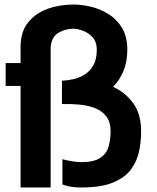

<svg xmlns="http://www.w3.org/2000/svg" viewBox="-20 -829 695 849"><path d="M71 0V-449H5V-550H71V-622Q71 -687.5 103.5 -728.8Q136 -770 189.5 -789.5Q243 -809 306 -809Q338.5 -809 379 -800Q419.5 -791 457 -768.5Q494.5 -746 518.8 -707Q543 -668 543 -608Q542.5 -554 525.2 -513.5Q508 -473 480 -445Q532 -422 568 -374Q604 -326 604 -248Q604 -206 595.5 -162.5Q587 -119 560.8 -82Q534.5 -45 481.5 -22.5Q428.5 0 339 0Q323.5 0 303 -2Q282.5 -4 256 -13V-125Q284.5 -117.5 305 -114.8Q325.5 -112 338 -112Q395.5 -112 423.5 -131Q451.5 -150 460.2 -181Q469 -212 469 -248Q469 -289.5 450.2 -314Q431.5 -338.5 400.2 -350.8Q369 -363 330.8 -366.5Q292.5 -370 254 -369V-472Q279 -473 305.8 -479.2Q332.5 -485.5 355.8 -500.2Q379 -515 393.5 -541.5Q408 -568 408 -610Q407.5 -645.5 388.2 -665.5Q369 -685.5 345 -693.8Q321 -702 306 -702Q268 -702 238 -683.8Q208 -665.5 204 -621V0Z"/></svg>

Font: Junction
Style: Bold
Weight: 700
Designer: Caroline Hadilaksono
Foundry: Caroline Hadilaksono, Tyler Finck, The League of Moveable Type
Version: Version 2.000; ttfautohint (v1.8.3)